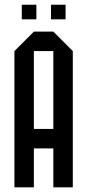

<svg xmlns="http://www.w3.org/2000/svg" viewBox="-20 -802 373 822"><path d="M125 0H41.7V-583.3L125 -666.7H208.3L291.7 -583.3V0H208.3V-166.7H125ZM125 -250H208.3V-583.3H125ZM135.8 -719.2H73.3V-781.7H135.8ZM260.8 -719.2H198.3V-781.7H260.8Z"/></svg>

Font: Yulong
Style: Regular
Weight: 400
Designer: GGBotNet
Foundry: f0n7.com
Version: 1.00